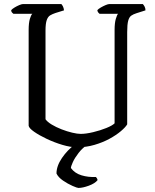

<svg xmlns="http://www.w3.org/2000/svg" viewBox="-20 -725 764 945"><path d="M360 0Q327 0 287 -12Q247 -24 210 -41.5Q173 -59 148 -76.5Q123 -94 121 -106V-577Q121 -612 127 -632Q133 -652 139 -657H46Q43 -659 39 -663.5Q35 -668 35 -675Q40 -681 51.5 -688Q63 -695 75 -700Q87 -705 93 -705H282Q286 -701 290 -693Q294 -685 295 -674L253 -661Q238 -656 227 -649.5Q216 -643 210 -626Q204 -609 204 -575V-138Q213 -125 234.5 -112Q256 -99 283 -88.5Q310 -78 335.5 -72Q361 -66 377 -66Q403 -66 438.5 -74.5Q474 -83 503.5 -95Q533 -107 544 -118V-577Q544 -612 550 -632Q556 -652 561 -657H470Q467 -659 463.5 -663.5Q460 -668 459 -675Q464 -681 476 -688Q488 -695 500 -700Q512 -705 518 -705H683Q687 -701 691.5 -693Q696 -685 696 -674L652 -660Q636 -655 626 -648Q616 -641 611 -623Q606 -605 606 -567V-113Q598 -99 575 -79.5Q552 -60 519 -42Q486 -24 445 -12Q404 0 360 0ZM366 200Q360 200 337 190Q314 180 290.5 164Q267 148 258 129Q258 92 285 52.5Q312 13 349 -14H412Q386 3 367 27.5Q348 52 338.5 73Q329 94 329 102Q348 128 381.5 138Q415 148 452 146Q454 148 457 152.5Q460 157 460 162Q447 178 417 189Q387 200 366 200Z"/></svg>

Font: Texturina 72pt
Style: Regular
Weight: 400
Designer: Guillermo Torres Carreño
Foundry: Omnibus-Type
Version: Version 1.002; ttfautohint (v1.8.3)